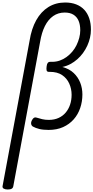

<svg xmlns="http://www.w3.org/2000/svg" viewBox="-22 -1017 745 1531"><path d="M39 494Q20 494 7.5 487Q-5 480 -1 464L214 -693Q229 -788 267 -856Q305 -924 363.5 -960.5Q422 -997 498 -997Q547 -997 585.5 -982Q624 -967 650 -939Q676 -911 689.5 -871Q703 -831 703 -781Q703 -748 695.5 -715.5Q688 -683 674 -652.5Q660 -622 640 -594.5Q620 -567 594.5 -544.5Q569 -522 539 -506Q509 -490 475 -483Q531 -468 566 -434.5Q601 -401 618 -357Q635 -313 635 -264Q635 -207 617.5 -155.5Q600 -104 565.5 -65Q531 -26 481 -3.5Q431 19 366 19Q322 19 291.5 11.5Q261 4 240 -8Q229 -15 226.5 -28.5Q224 -42 233 -59Q241 -74 250 -78.5Q259 -83 270 -79Q292 -72 315 -66.5Q338 -61 367 -61Q411 -61 445 -76.5Q479 -92 502 -119.5Q525 -147 537 -183Q549 -219 549 -261Q549 -309 530 -351Q511 -393 473 -418.5Q435 -444 376 -444H368Q352 -444 349.5 -456.5Q347 -469 350 -489Q352 -506 358.5 -515Q365 -524 379 -524H393Q426 -524 454.5 -534Q483 -544 508 -562Q533 -580 553.5 -604Q574 -628 588 -656.5Q602 -685 610 -715.5Q618 -746 618 -776Q618 -820 604.5 -851.5Q591 -883 563.5 -900Q536 -917 494 -917Q442 -917 402 -889Q362 -861 336 -809Q310 -757 298 -684L84 468Q82 481 71.5 487.5Q61 494 39 494Z"/></svg>

Font: Playwrite DE VA
Style: Regular
Weight: 400
Designer: Veronika Burian, José Scaglione
Foundry: TypeTogether
Version: Version 1.002